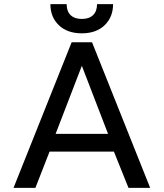

<svg xmlns="http://www.w3.org/2000/svg" viewBox="-20 -902 786 922"><path d="M222 -882H300Q300 -848 319 -829.5Q338 -811 373 -811Q408 -811 427 -829.5Q446 -848 446 -882H523Q523 -820 482.5 -781Q442 -742 373 -742Q303 -742 262.5 -781Q222 -820 222 -882ZM324 -699H422L701 0H597L527 -174H218L150 0H45ZM499 -259 373 -586 247 -259Z"/></svg>

Font: Prompt
Style: Regular
Weight: 400
Designer: Katatrad Team
Foundry: CadsonDemak
Version: Version 1.001